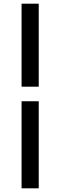

<svg xmlns="http://www.w3.org/2000/svg" viewBox="-20 -771 358 1041"><path d="M97 -222H190V250H97ZM97 -301V-751H190V-301Z"/></svg>

Font: Lobster Two
Style: Bold Italic
Weight: 700
Designer: Pablo Impallari
Foundry: Pablo Impallari. www.impallari.com
Version: Version 1.006